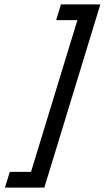

<svg xmlns="http://www.w3.org/2000/svg" viewBox="-20 -686 474 868"><path d="M120.2 91H24.2L2.5 162H180.5L433.6 -666H255.6L233.9 -595H329.9Z"/></svg>

Font: Din Kursivschrift
Style: Condensed Italic Polish
Weight: 400
Version: Version 1.07